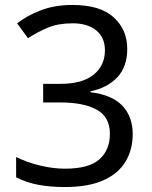

<svg xmlns="http://www.w3.org/2000/svg" viewBox="-20 -744 612 774"><path d="M493 -547Q493 -475 453 -432.5Q413 -390 345 -376V-372Q431 -362 473 -318Q515 -274 515 -203Q515 -141 486 -92.5Q457 -44 396.5 -17Q336 10 241 10Q185 10 137 1.5Q89 -7 45 -29V-111Q90 -89 142 -76.5Q194 -64 242 -64Q338 -64 380.5 -101.5Q423 -139 423 -205Q423 -272 370.5 -301.5Q318 -331 223 -331H154V-406H224Q312 -406 357.5 -443Q403 -480 403 -541Q403 -593 368 -621.5Q333 -650 273 -650Q215 -650 174 -633Q133 -616 93 -590L49 -650Q87 -680 143.5 -702Q200 -724 272 -724Q384 -724 438.5 -674Q493 -624 493 -547Z"/></svg>

Font: Noto Sans Tai Le
Style: Regular
Weight: 400
Designer: Monotype Design Team
Foundry: Monotype Imaging Inc.
Version: Version 2.002; ttfautohint (v1.8.4.7-5d5b)